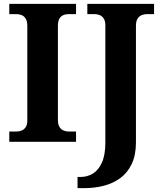

<svg xmlns="http://www.w3.org/2000/svg" viewBox="-20 -734 838 994"><path d="M28.1 0V-53H64.3Q79.2 -53 92.2 -58.3Q105.2 -63.6 113.3 -76.2Q121.4 -88.8 121.4 -110.5V-600Q121.4 -623.9 113.3 -637.1Q105.2 -650.4 92.2 -655.7Q79.2 -661 64.3 -661H28.1V-714H373.7V-661H336.3Q320.1 -661 307.2 -655.4Q294.3 -649.8 287.1 -636.8Q279.8 -623.9 279.8 -599.4V-111.7Q279.8 -90.5 287.6 -77.4Q295.4 -64.2 308.4 -58.6Q321.3 -53 336.3 -53H373.7V0ZM381.4 240V182H399.1Q431 182 459.9 165.2Q488.7 148.4 507 109.1Q525.4 69.7 525.4 3.2V-602.8Q525.4 -625.3 517.1 -638.1Q508.7 -650.8 495.8 -655.9Q482.8 -661 468.9 -661H432.1V-714H777.6V-661H741.4Q727 -661 713.8 -655.7Q700.6 -650.4 692.2 -637.4Q683.8 -624.5 683.8 -600.6V2.2Q683.8 69.8 661.6 115.6Q639.5 161.5 601.8 188.7Q564.2 215.8 516.6 227.9Q469 240 417.5 240Z"/></svg>

Font: Noto Serif Ethiopic
Style: Regular
Weight: 400
Designer: Monotype Design Team
Foundry: Monotype Imaging Inc.
Version: Version 2.102